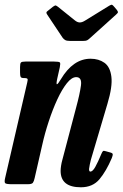

<svg xmlns="http://www.w3.org/2000/svg" viewBox="-26 -781 520 814"><path d="M82 -520H203.5Q224.5 -520 227.8 -516.2Q231 -512.5 227.5 -495.5L217 -449Q211.5 -423.5 215.5 -423.8Q219.5 -424 232 -445Q284 -532 358 -532Q392.5 -532 416.8 -514.8Q441 -497.5 446.2 -455.8Q451.5 -414 429.5 -341L359.5 -104.5Q357.5 -97.5 354.5 -82.8Q351.5 -68 351.5 -64.5Q351.5 -53.5 357 -53.5Q367 -53.5 378.2 -73.8Q389.5 -94 403.5 -128Q407.5 -137.5 410.5 -140.2Q413.5 -143 422 -140L443.5 -134Q451.5 -131.5 452 -127Q452.5 -122.5 448 -111Q424.5 -55.5 395.8 -21.2Q367 13 317 13Q231 13 231 -56.5Q231 -66 233 -78.8Q235 -91.5 238 -102L296.5 -324Q312.5 -383 317.2 -418.5Q322 -454 297 -454Q278 -454 257.5 -428.2Q237 -402.5 217.2 -360Q197.5 -317.5 180.8 -266.8Q164 -216 153 -166.5L121 -26.5Q118 -12.5 113.5 -6.2Q109 0 91.5 0H24.5Q0.5 0 -4 -4.5Q-8.5 -9 -4 -27.5L89.5 -431.5Q93 -444.5 90 -447.2Q87 -450 80 -450H76Q64 -450 61.5 -455Q59 -460 59 -473.5V-497Q59 -512.5 63 -516.2Q67 -520 82 -520ZM239.5 -621 174.5 -718.5Q170.5 -724 170.8 -727.8Q171 -731.5 178.5 -736.5L198.5 -752.5Q207 -758.5 210.2 -757.8Q213.5 -757 220 -752L291.5 -694.5Q302 -686 312 -685.8Q322 -685.5 336 -694.5L437.5 -757Q446 -762 449.2 -760.5Q452.5 -759 457.5 -753L469 -739.5Q474 -733 474 -729.5Q474 -726 466.5 -719.5L354.5 -618.5Q348 -612.5 343 -610Q338 -607.5 326.5 -607.5H271Q257 -607.5 250.8 -611Q244.5 -614.5 239.5 -621Z"/></svg>

Font: Besley* Condensed Semi
Style: Italic
Weight: 600
Width: 3
Italic angle: -13°
Designer: Owen Earl
Foundry: indestructible type*
Version: Version 3.000; ttfautohint (v1.8.3)